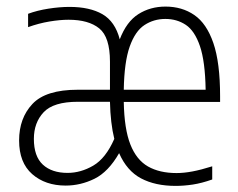

<svg xmlns="http://www.w3.org/2000/svg" viewBox="-20 -570 742 598"><path d="M184.5 8Q121 8 80.2 -27.8Q39.5 -63.5 39.5 -132.5Q39.5 -202 81 -246.2Q122.5 -290.5 222 -290.5H322.5V-378Q322.5 -454.5 289.2 -481.5Q256 -508.5 193.5 -508.5Q167 -508.5 134 -503Q101 -497.5 67.5 -485.5V-527Q95.5 -537.5 130.8 -543Q166 -548.5 196.5 -548.5Q259.5 -548.5 299 -525.8Q338.5 -503 353 -447.5Q374 -502.5 411 -526Q448 -549.5 495.5 -549.5Q547 -549.5 585.2 -523.2Q623.5 -497 644.5 -436Q665.5 -375 665.5 -270V-252.5H365.5Q367 -168.5 386 -120.2Q405 -72 441 -51.5Q477 -31 530 -31Q552.5 -31 579.2 -36Q606 -41 641 -52V-11Q608.5 0.5 580.5 4.8Q552.5 9 527 9Q463.5 9 419.2 -14.5Q375 -38 351 -93Q317.5 -34.5 274.2 -13.2Q231 8 184.5 8ZM495 -511Q459 -511 430 -492Q401 -473 384 -425Q367 -377 365.5 -290.5H620.5Q619 -378.5 602.8 -426.2Q586.5 -474 558.8 -492.5Q531 -511 495 -511ZM190.5 -31.5Q231.5 -31.5 270.5 -54.2Q309.5 -77 336 -137.5Q324 -186 322.5 -253H222.5Q146.5 -253 116 -220.5Q85.5 -188 85.5 -137.5Q85.5 -83 113.5 -57.2Q141.5 -31.5 190.5 -31.5Z"/></svg>

Font: Encode Sans Cnd XLt
Style: Regular
Weight: 200
Width: 3
Designer: Multiple Designers
Foundry: Impallari Type
Version: Version 3.002; ttfautohint (v1.8.3) -l 8 -r 50 -G 200 -x 14 